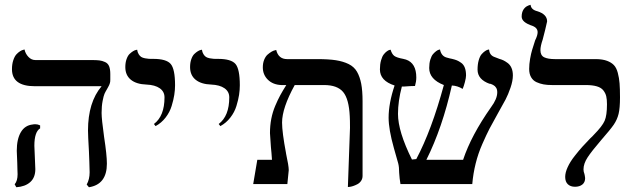

<svg xmlns="http://www.w3.org/2000/svg" viewBox="-20 -766 2659 799"><path d="M402.8 -295.9Q402.8 -270.5 413.1 -196.8Q424.8 -120.6 424.8 -85Q424.8 1.5 350.1 13.2L340.8 2Q353 -20 353 -48.8Q353 -61 351.8 -93Q350.6 -125 350.1 -136.2Q346.2 -202.6 346.2 -223.1Q346.2 -340.3 402.8 -407.2H125Q29.8 -407.2 29.8 -478Q29.8 -499 35.2 -515.1Q40.5 -531.2 48.1 -539.6Q55.7 -547.9 63.5 -552.7Q71.3 -557.6 76.7 -558.6L82 -560.1Q85.9 -542 98.4 -529.1Q110.8 -516.1 127 -516.1H360.8Q382.3 -516.1 393.8 -514.6Q405.3 -513.2 417.2 -507.8Q429.2 -502.4 434.1 -490.2Q439 -478 439 -458V-434.1Q439 -429.2 438.5 -425.3Q438 -421.4 436.3 -417Q434.6 -412.6 433.6 -410.6Q432.6 -408.7 429.7 -403.1Q426.8 -397.5 425.8 -396Q418.5 -383.8 414.8 -375.5Q411.1 -367.2 407 -345.7Q402.8 -324.2 402.8 -295.9ZM123 -159.2Q123 -151.9 125 -111.8Q127 -73.7 127 -62Q127 -26.9 105.7 -8.1Q84.5 10.7 47.9 13.2L41 1Q53.2 -13.2 53.2 -41Q53.2 -43.9 52.5 -61Q51.8 -78.1 51.8 -88.9Q49.8 -128.9 49.8 -138.2Q49.8 -187 66.7 -215.8Q83.5 -244.6 116.2 -248Q120.1 -249 127.9 -249Q137.2 -249 147 -244.1V-231.9Q123 -217.3 123 -159.2Z M627.4 -241.2 620.6 -250Q664.6 -283.2 664.6 -360.8Q664.6 -384.8 644.8 -398.7Q625 -412.6 589.4 -414.1Q547.4 -415.5 524.4 -434.3Q501.5 -453.1 501.5 -486.8Q501.5 -505.4 506.6 -519.8Q511.7 -534.2 519 -541.3Q526.4 -548.3 533.4 -552.7Q540.5 -557.1 545.9 -558.1L550.8 -559.1Q552.2 -548.3 557.1 -540.5Q562 -532.7 567.6 -529.1Q573.2 -525.4 583.5 -523.4Q593.8 -521.5 599.9 -521.2Q606 -521 617.7 -521Q672.4 -521 690.4 -499.8Q708.5 -478.5 708.5 -411.1Q708.5 -392.1 705.3 -371.3Q702.1 -350.6 694.3 -325Q686.5 -299.3 669.2 -276.9Q651.9 -254.4 627.4 -241.2Z M897 -241.2 890.1 -250Q934.1 -283.2 934.1 -360.8Q934.1 -384.8 914.3 -398.7Q894.5 -412.6 858.9 -414.1Q816.9 -415.5 793.9 -434.3Q771 -453.1 771 -486.8Q771 -505.4 776.1 -519.8Q781.2 -534.2 788.6 -541.3Q795.9 -548.3 803 -552.7Q810.1 -557.1 815.4 -558.1L820.3 -559.1Q821.8 -548.3 826.7 -540.5Q831.5 -532.7 837.2 -529.1Q842.8 -525.4 853 -523.4Q863.3 -521.5 869.4 -521.2Q875.5 -521 887.2 -521Q941.9 -521 960 -499.8Q978 -478.5 978 -411.1Q978 -392.1 974.9 -371.3Q971.7 -350.6 963.9 -325Q956.1 -299.3 938.7 -276.9Q921.4 -254.4 897 -241.2Z M1427.7 12.2 1436.5 -233.9Q1436.5 -267.1 1435.5 -282.2Q1432.1 -354 1408 -383.1Q1383.8 -412.1 1328.6 -412.1H1206.5Q1153.8 -316.4 1153.8 -255.9Q1153.8 -215.8 1170.4 -127.9V-127Q1181.6 -75.7 1181.6 -58.1Q1180.7 -47.9 1178.5 -27.1Q1176.3 -6.3 1175.8 0H1033.7L1050.8 -101.1H1111.8Q1109.9 -131.3 1107.4 -153.8Q1103.5 -205.6 1103.5 -211.9Q1103.5 -243.2 1108.9 -271.2Q1114.3 -299.3 1125.2 -325.2Q1136.2 -351.1 1146 -369.1Q1155.8 -387.2 1171.4 -412.1H1150.4Q1115.7 -413.6 1094.7 -434.3Q1073.7 -455.1 1073.7 -485.8Q1073.7 -503.4 1079.3 -517.3Q1085 -531.2 1093.3 -538.6Q1101.6 -545.9 1109.9 -550.8Q1118.2 -555.7 1124 -556.6L1129.4 -558.1Q1138.7 -520 1174.8 -520H1300.8Q1347.2 -520 1377.4 -515.4Q1407.7 -510.7 1430.7 -499.5Q1453.6 -488.3 1465.6 -467.5Q1477.5 -446.8 1483.2 -417.5Q1488.8 -388.2 1488.8 -344.2V-34.2Q1488.8 -22 1482.4 -12.9Q1476.1 -3.9 1467 0.7Q1458 5.4 1449.2 8.3Q1440.4 11.2 1434.1 11.7Z M2114.3 -452.1Q2114.3 -429.7 2104.5 -401.1Q2094.7 -372.6 2084 -352.1Q2073.2 -331.5 2051.3 -293Q2029.3 -253.9 2017.1 -230.5Q2004.9 -207 1987.3 -167Q1969.7 -127 1959.5 -85.7Q1949.2 -44.4 1945.3 0H1646.5Q1642.6 -22.9 1641.1 -46.9Q1641.1 -70.8 1637.2 -85.9Q1633.8 -99.6 1619.1 -149.9Q1597.2 -228 1597.2 -275.9Q1597.2 -336.4 1622.1 -410.2Q1561 -429.7 1561 -477.1Q1561 -498.5 1565.7 -514.9Q1570.3 -531.2 1576.7 -539.3Q1583 -547.4 1589.6 -552.2Q1596.2 -557.1 1600.6 -558.1L1605.5 -559.1Q1610.8 -541 1620.8 -533.4Q1630.9 -525.9 1658.2 -521Q1660.2 -520.5 1663.8 -519.5Q1667.5 -518.6 1669.4 -518.1Q1712.4 -503.4 1712.4 -443.8Q1712.4 -426.8 1707 -408.2Q1690.4 -408.2 1660.2 -405.8H1652.3Q1636.2 -344.7 1636.2 -292Q1636.2 -219.2 1694.3 -102.1L1712.4 -104Q1775.9 -223.6 1827.1 -412.1Q1766.1 -436 1766.1 -482.9Q1766.1 -502.9 1770.8 -518.1Q1775.4 -533.2 1782 -540.8Q1788.6 -548.3 1795.2 -553.2Q1801.8 -558.1 1806.6 -559.1L1811 -560.1Q1816.4 -533.2 1837.4 -526.9Q1838.9 -526.4 1852.1 -522.9Q1853.5 -522.5 1856.7 -522Q1859.9 -521.5 1861.3 -521Q1873.5 -518.1 1881.3 -514.9Q1889.2 -511.7 1899.2 -504.6Q1909.2 -497.6 1914.3 -484.4Q1919.4 -471.2 1919.4 -452.1Q1919.4 -442.4 1914.6 -424.1Q1909.7 -405.8 1905.3 -396Q1883.8 -409.2 1860.4 -410.2Q1820.8 -233.9 1754.4 -101.1H1907.2Q1940.9 -202.6 2023.4 -319.8Q2049.3 -354.5 2049.3 -381.8Q2049.3 -387.7 2048.1 -392.6Q2046.9 -397.5 2044.4 -401.1Q2042 -404.8 2039.6 -407.2Q2037.1 -409.7 2033.4 -411.6Q2029.8 -413.6 2027.8 -414.6Q2025.9 -415.5 2022.2 -416.7Q2018.6 -418 2018.1 -418V-417Q1967.3 -435.1 1967.3 -476.1Q1967.3 -498.5 1972.2 -515.4Q1977.1 -532.2 1984.1 -540.3Q1991.2 -548.3 1998.3 -553.2Q2005.4 -558.1 2010.3 -559.1L2015.1 -560.1Q2017.1 -537.6 2035.2 -529.8Q2039.1 -528.3 2045.4 -525.9Q2051.8 -523.4 2053.2 -522.9Q2053.7 -522.5 2055.4 -522Q2057.1 -521.5 2058.1 -521Q2068.4 -518.1 2075.4 -514.6Q2082.5 -511.2 2092.8 -503.7Q2103 -496.1 2108.6 -483.2Q2114.3 -470.2 2114.3 -452.1Z M2229 -557.1Q2229 -535.2 2244.6 -527.6Q2260.3 -520 2290 -520H2451.2H2461.9Q2488.3 -519.5 2506.1 -512.9Q2523.9 -506.3 2534.7 -495.1Q2545.4 -483.9 2551 -462.6Q2556.6 -441.4 2558.3 -419.2Q2560.1 -397 2560.1 -360.8Q2560.1 -315.9 2554.2 -292Q2548.3 -268.1 2534.2 -247.3Q2520 -226.6 2481 -182.1Q2442.4 -137.2 2425.3 -111.1Q2408.2 -85 2408.2 -61Q2408.2 -51.8 2412.1 -42Q2412.1 -41.5 2413.6 -34.9Q2415 -28.3 2415 -24.9Q2415 -7.3 2403.3 2Q2391.6 11.2 2373 11.2Q2354 11.2 2343 0.7Q2332 -9.8 2332 -29.8Q2332 -47.9 2342.3 -70.3Q2352.5 -92.8 2371.3 -116.7Q2390.1 -140.6 2404.1 -156Q2418 -171.4 2437 -190.9Q2445.3 -198.2 2451.2 -205.1Q2486.3 -240.7 2496.1 -263.2Q2505.9 -285.6 2505.9 -332Q2505.9 -352.1 2502.9 -365Q2500 -377.9 2491 -389.6Q2481.9 -401.4 2463.6 -406.7Q2445.3 -412.1 2417 -412.1H2276.9Q2257.3 -412.1 2242.2 -414.8Q2227.1 -417.5 2212.6 -424.1Q2198.2 -430.7 2190.2 -444.6Q2182.1 -458.5 2182.1 -479Q2182.1 -499 2186 -521.2Q2189.9 -543.5 2194.3 -557.9Q2198.7 -572.3 2207 -598.1Q2217.3 -618.7 2217.3 -631.8Q2217.3 -649.9 2196.3 -658.2Q2150.9 -672.9 2150.9 -696.8Q2150.9 -705.6 2152.8 -713.1Q2154.8 -720.7 2158 -725.6Q2161.1 -730.5 2164.8 -734.1Q2168.5 -737.8 2172.6 -740Q2176.8 -742.2 2179.7 -743.4Q2182.6 -744.6 2185.1 -745.1L2188 -746.1Q2189.9 -725.6 2216.3 -719.2Q2256.8 -706.5 2256.8 -676.8Q2256.8 -674.3 2248.5 -640.9Q2240.2 -607.4 2238.3 -601.1Q2229 -574.2 2229 -557.1Z"/></svg>

Font: Common Serif News
Style: Regular
Weight: 450
Designer: Philipp H. Poll, Khaled Hosny
Foundry: Stefan Peev, Context Ltd.
Version: Version 1.026